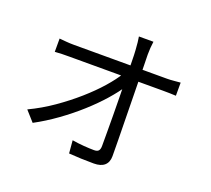

<svg xmlns="http://www.w3.org/2000/svg" viewBox="-134 -955 1268 1155"><g transform="rotate(20 500.0 -377.5)"><path d="M660 -783Q657 -763 655.5 -741.5Q654 -720 654 -699Q655 -672 655.5 -626.5Q656 -581 657 -524Q658 -467 659 -404Q660 -341 661 -278Q662 -215 663 -157Q664 -99 664 -52Q664 -13 641 7.5Q618 28 573 28Q535 28 492.5 26.5Q450 25 413 22L406 -60Q442 -54 480.5 -51Q519 -48 547 -48Q568 -48 576 -58Q584 -68 584 -88Q584 -124 584 -175Q584 -226 583.5 -285.5Q583 -345 582 -406Q581 -467 580 -523.5Q579 -580 578.5 -626Q578 -672 576 -699Q574 -728 572 -747.5Q570 -767 567 -783ZM123 -608Q145 -606 168.5 -604Q192 -602 215 -602Q226 -602 261 -602Q296 -602 347 -602Q398 -602 456 -602Q514 -602 572.5 -602Q631 -602 681.5 -602Q732 -602 767 -602Q802 -602 813 -602Q833 -602 858.5 -604.5Q884 -607 898 -608V-524Q881 -525 857.5 -525.5Q834 -526 816 -526Q806 -526 771.5 -526Q737 -526 685.5 -526Q634 -526 575.5 -526Q517 -526 457.5 -526Q398 -526 347 -526Q296 -526 261 -526Q226 -526 217 -526Q192 -526 169 -525.5Q146 -525 123 -523ZM86 -141Q166 -179 238.5 -229.5Q311 -280 373 -334.5Q435 -389 482 -442.5Q529 -496 556 -541L596 -542L597 -474Q569 -430 522 -376.5Q475 -323 414.5 -268.5Q354 -214 284.5 -164Q215 -114 144 -76Z"/></g></svg>

Font: Noto Sans TC
Style: Regular
Weight: 400
Designer: Ryoko NISHIZUKA  (kana, bopomofo & ideographs); Paul D. Hunt (Latin, Greek & Cyrillic); Sandoll Communications , Soo-you
Foundry: Adobe
Version: Version 2.004-H2;hotconv 1.0.118;makeotfexe 2.5.65603